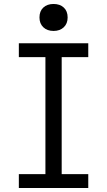

<svg xmlns="http://www.w3.org/2000/svg" viewBox="-20 -948 540 968"><path d="M75 0V-70H209V-660H75V-730H425V-660H291V-70H425V0ZM250 -792Q218 -792 198.5 -810.5Q179 -829 179 -860Q179 -892 198.5 -910Q218 -928 250 -928Q282 -928 301.5 -910Q321 -892 321 -860Q321 -829 301.5 -810.5Q282 -792 250 -792Z"/></svg>

Font: M PLUS 1 Code
Style: Regular
Weight: 400
Designer: Coji Morishita
Foundry: UNDERFOREST DESIGN
Version: Version 1.005